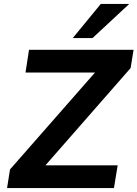

<svg xmlns="http://www.w3.org/2000/svg" viewBox="-20 -959 701 979"><path d="M16 0 31 -95 509 -640 520 -589H110L128 -705H661L646 -612L167 -65L156 -116H580L561 0ZM351 -765 494 -939H639L452 -765Z"/></svg>

Font: Nunito Sans 7pt
Style: Bold Italic
Weight: 700
Italic angle: -9°
Version: Version 3.101;gftools[0.9.27]